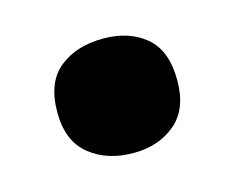

<svg xmlns="http://www.w3.org/2000/svg" viewBox="-44 -233 371 303"><g transform="rotate(-15 141.5 -81.5)"><path d="M43 -81Q43 -130 71 -152.5Q99 -175 143 -175Q185 -175 212 -152.5Q239 -130 239 -81Q239 -34 211.5 -11Q184 12 143 12Q100 12 71.5 -11Q43 -34 43 -81Z"/></g></svg>

Font: Noto Sans Hebrew SemiCondensed Black
Style: Regular
Weight: 900
Width: 4
Designer: Ben Nathan
Foundry: Google LLC
Version: Version 3.001; ttfautohint (v1.8.4.7-5d5b)